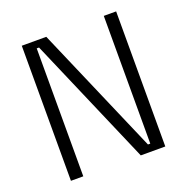

<svg xmlns="http://www.w3.org/2000/svg" viewBox="-125 -818 912 935"><g transform="rotate(-20 330.5 -350.0)"><path d="M86 0V-700H213L499 -38H511V-700H575V0H448L162 -663H150V0Z"/></g></svg>

Font: Space Grotesk Light Light
Style: Regular
Weight: 300
Version: Version 2.000